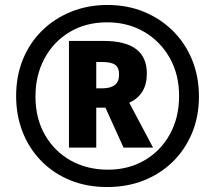

<svg xmlns="http://www.w3.org/2000/svg" viewBox="-20 -744 866 774"><path d="M412 10Q329 10 261.5 -18Q194 -46 145.5 -96Q97 -146 71 -212.5Q45 -279 45 -357Q45 -438 72.5 -505Q100 -572 150 -621Q200 -670 267.5 -697Q335 -724 413 -724Q493 -724 560 -696.5Q627 -669 677 -619.5Q727 -570 754.5 -502.5Q782 -435 782 -355Q782 -275 754.5 -208.5Q727 -142 677.5 -93Q628 -44 560.5 -17Q493 10 412 10ZM415 -60Q499 -60 564 -98.5Q629 -137 665.5 -204Q702 -271 702 -357Q702 -444 664 -511Q626 -578 560.5 -616Q495 -654 412 -654Q326 -654 261 -615Q196 -576 159.5 -508.5Q123 -441 123 -355Q123 -267 161 -200.5Q199 -134 265 -97Q331 -60 415 -60ZM258 -149V-579H398Q572 -579 572 -448Q572 -404 554 -375Q536 -346 501 -330L597 -149H478L405 -310H368V-149ZM393 -388Q425 -388 442.5 -401Q460 -414 460 -444Q460 -471 444.5 -482.5Q429 -494 393 -494H368V-388Z"/></svg>

Font: Noto Sans Devanagari Condensed ExtraBold
Style: Regular
Weight: 800
Width: 3
Designer: Jelle Bosma - Monotype Design Team
Foundry: Monotype Imaging Inc.
Version: Version 2.004; ttfautohint (v1.8.4.7-5d5b)